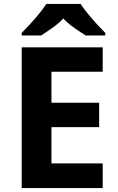

<svg xmlns="http://www.w3.org/2000/svg" viewBox="-20 -954 600 974"><path d="M501 0H90V-714H501V-590H241V-433H483V-309H241V-125H501ZM389 -934Q403 -912 425.5 -884.5Q448 -857 472 -831Q496 -805 514 -787V-774H415Q389 -790 358 -811.5Q327 -833 301 -860Q275 -833 245 -812Q215 -791 189 -774H90V-787Q109 -806 132.5 -831.5Q156 -857 178.5 -884.5Q201 -912 215 -934Z"/></svg>

Font: Noto IKEA Latin
Style: Bold
Weight: 700
Designer: Monotype Design Team
Foundry: Monotype Imaging Inc.
Version: Version 1.0